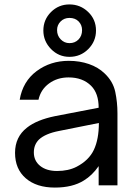

<svg xmlns="http://www.w3.org/2000/svg" viewBox="-20 -838 616 868"><path d="M48 -147Q48 -219 102 -261Q146 -296 229 -313L426 -351Q426 -416 392 -450Q354 -488 290 -488Q239 -488 201.5 -460.5Q164 -433 154 -387H69Q83 -470 145.5 -516.5Q208 -563 291 -563Q340 -563 382 -548.5Q424 -534 453 -506Q491 -470 501 -423Q511 -376 511 -326V0H426V-87Q397 -45 359 -22Q308 10 228 10Q145 10 96.5 -32Q48 -74 48 -147ZM326 -84Q382 -113 404.5 -161Q427 -209 427 -282L247 -246Q185 -234 156 -207Q133 -184 133 -149Q133 -111 161.5 -88Q190 -65 238 -65Q289 -65 326 -84ZM176 -700Q176 -749 210.5 -783.5Q245 -818 294 -818Q343 -818 378.5 -784Q414 -750 414 -700Q414 -651 379 -616Q344 -581 294 -581Q245 -581 210.5 -616.5Q176 -652 176 -700ZM351 -702Q351 -725 335.5 -741Q320 -757 294 -757Q270 -757 254 -741Q238 -725 238 -702Q238 -677 254.5 -660Q271 -643 294 -643Q319 -643 335 -659.5Q351 -676 351 -702Z"/></svg>

Font: Open Sauce One
Style: Regular
Weight: 400
Designer: Alfredo Marco Pradil
Foundry: Creative Sauce Fz LLC
Version: Version 1.477